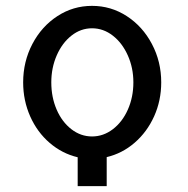

<svg xmlns="http://www.w3.org/2000/svg" viewBox="-20 -534 640 655"><path d="M435 -253Q435 -302.5 416 -345Q397 -387.5 364.8 -412.5Q332.5 -437.5 294 -437.5Q255.5 -437.5 223.8 -412.5Q192 -387.5 173.5 -345Q155 -302.5 155 -253Q155 -202.5 173.2 -160.2Q191.5 -118 223.5 -93.2Q255.5 -68.5 294 -68.5Q332.5 -68.5 365 -93.2Q397.5 -118 416.2 -160.2Q435 -202.5 435 -253ZM294 -514Q358.5 -514 412.5 -479Q466.5 -444 498.2 -384Q530 -324 530 -253Q530 -191 505.8 -137.2Q481.5 -83.5 439.2 -47Q397 -10.5 344 2V101H245V2.5Q192 -10 149.5 -46.5Q107 -83 83 -137Q59 -191 59 -253Q59 -324 90.5 -384Q122 -444 175.8 -479Q229.5 -514 294 -514Z"/></svg>

Font: JuliaMono SemiBold
Style: Regular
Weight: 600
Monospace: yes
Designer: cormullion
Foundry: corm
Version: Version 0.055; ttfautohint (v1.8.4)